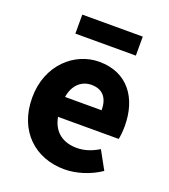

<svg xmlns="http://www.w3.org/2000/svg" viewBox="-129 -778 776 883"><g transform="rotate(20 259.0 -336.5)"><path d="M287 12C346 12 412 -9 463 -44L414 -133C378 -111 344 -100 307 -100C241 -100 191 -133 178 -205H475C478 -217 481 -244 481 -270C481 -405 411 -508 270 -508C151 -508 36 -409 36 -248C36 -84 145 12 287 12ZM177 -302C187 -365 227 -396 273 -396C332 -396 356 -357 356 -302ZM122 -592H418V-685H122Z"/></g></svg>

Font: Giro Sans Regular
Style: Bold
Weight: 700
Designer: Paul D. Hunt
Foundry: Adobe Systems Incorporated
Version: Version 1.000;PS 1.0;hotconv 1.0.88;makeotf.lib2.5.647800